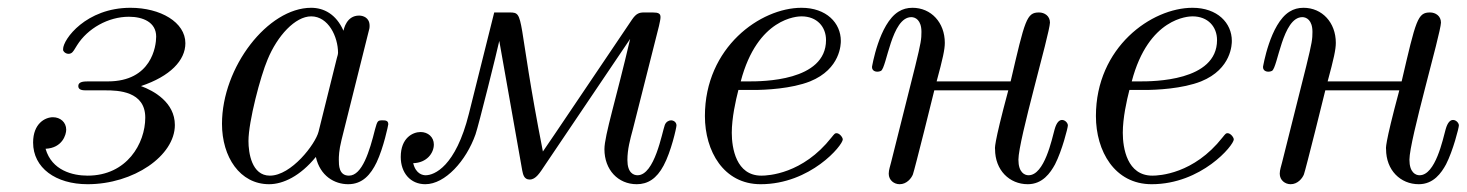

<svg xmlns="http://www.w3.org/2000/svg" viewBox="-20 -462 3766 493"><path d="M65 -96C65 -31 123 11 205 11C323 11 429 -62 429 -141C429 -199 375 -229 342 -241C417 -266 456 -307 456 -351C456 -405 392 -442 315 -442C201 -442 142 -361 142 -336C142 -334 142 -332 143 -331C147 -324 158 -321 165 -327C168 -330 171 -334 178 -346C205 -389 258 -419 311 -419C347 -419 381 -405 381 -368C381 -343 369 -253 257 -253H206C194 -253 181 -252 181 -241C181 -230 194 -230 202 -230H251C283 -230 353 -228 353 -160C353 -94 306 -11 205 -11C167 -11 113 -24 97 -80C140 -82 150 -116 150 -129C150 -148 135 -161 116 -161C96 -161 65 -145 65 -96Z M550 -144C550 -59 596 11 671 11C707 11 751 -10 791 -59C802 -10 839 11 874 11C911 11 932 -14 947 -45C965 -83 977 -141 977 -143C977 -153 969 -153 962 -153C950 -153 949 -152 943 -130C929 -74 910 -11 876 -11C850 -11 850 -38 850 -52C850 -59 850 -75 857 -103L925 -375C929 -389 929 -391 929 -396C929 -417 912 -422 902 -422C870 -422 863 -388 862 -383C843 -426 811 -442 779 -442C668 -442 550 -290 550 -144ZM618 -100C618 -150 649 -267 667 -309C692 -370 738 -420 779 -420C823 -420 848 -368 848 -326C848 -324 847 -319 845 -313L798 -124C790 -92 728 -11 673 -11C626 -11 618 -70 618 -100Z M1009 -59C1009 -18 1034 11 1072 11C1123 11 1177 -49 1201 -117C1209 -140 1257 -333 1262 -357L1321 -24C1323 -15 1325 -1 1340 -1C1356 -1 1366 -18 1380 -39L1598 -362C1563 -211 1532 -114 1532 -79C1532 -26 1567 11 1615 11C1643 11 1666 -3 1684 -37C1703 -72 1717 -134 1717 -140C1717 -148 1710 -153 1703 -153C1697 -153 1690 -149 1687 -141C1680 -122 1661 -12 1617 -12C1607 -12 1591 -18 1591 -51C1591 -79 1598 -104 1605 -130L1672 -395C1674 -405 1676 -412 1676 -418C1676 -427 1671 -430 1656 -430H1634C1622 -430 1614 -428 1603 -412L1404 -117L1374 -73C1306 -419 1329 -430 1289 -430H1249L1184 -170C1150 -34 1095 -12 1073 -12C1067 -12 1048 -14 1041 -43C1076 -44 1094 -69 1094 -91C1094 -110 1079 -123 1060 -123C1040 -123 1009 -108 1009 -59Z M1790 -164C1790 -74 1838 11 1933 11C2061 11 2144 -89 2144 -104C2144 -109 2136 -120 2128 -120C2124 -120 2123 -119 2115 -109C2041 -15 1952 -11 1935 -11C1870 -11 1859 -82 1859 -121C1859 -159 1869 -204 1876 -231H1915C1945 -231 2012 -234 2060 -253C2139 -285 2139 -350 2139 -357C2139 -403 2102 -442 2038 -442C1933 -442 1790 -341 1790 -164ZM1882 -253C1925 -417 2028 -420 2038 -420C2078 -420 2101 -393 2101 -359C2101 -253 1936 -253 1903 -253Z M2219 -290C2219 -277 2234 -276 2242 -280C2257 -288 2269 -418 2320 -418C2330 -418 2346 -411 2346 -380C2346 -362 2345 -353 2330 -292L2268 -45C2266 -36 2262 -26 2262 -16C2262 1 2276 11 2290 11C2308 11 2320 -4 2324 -14C2328 -24 2379 -229 2379 -230H2569C2530 -85 2535 -81 2535 -79C2535 -25 2572 11 2619 11C2657 11 2677 -18 2689 -40C2707 -75 2722 -134 2722 -140C2722 -146 2715 -154 2707 -154C2700 -154 2693 -148 2688 -130C2681 -105 2662 -12 2621 -12C2611 -12 2595 -19 2595 -52C2595 -102 2675 -374 2676 -404C2676 -421 2662 -430 2648 -430C2616 -430 2612 -412 2575 -253H2385C2401 -312 2406 -335 2406 -352C2406 -404 2371 -442 2323 -442C2310 -442 2298 -439 2287 -432C2237 -401 2219 -290 2219 -290Z M2794 -164C2794 -74 2842 11 2937 11C3065 11 3148 -89 3148 -104C3148 -109 3140 -120 3132 -120C3128 -120 3127 -119 3119 -109C3045 -15 2956 -11 2939 -11C2874 -11 2863 -82 2863 -121C2863 -159 2873 -204 2880 -231H2919C2949 -231 3016 -234 3064 -253C3143 -285 3143 -350 3143 -357C3143 -403 3106 -442 3042 -442C2937 -442 2794 -341 2794 -164ZM2886 -253C2929 -417 3032 -420 3042 -420C3082 -420 3105 -393 3105 -359C3105 -253 2940 -253 2907 -253Z M3223 -290C3223 -277 3238 -276 3246 -280C3261 -288 3273 -418 3324 -418C3334 -418 3350 -411 3350 -380C3350 -362 3349 -353 3334 -292L3272 -45C3270 -36 3266 -26 3266 -16C3266 1 3280 11 3294 11C3312 11 3324 -4 3328 -14C3332 -24 3383 -229 3383 -230H3573C3534 -85 3539 -81 3539 -79C3539 -25 3576 11 3623 11C3661 11 3681 -18 3693 -40C3711 -75 3726 -134 3726 -140C3726 -146 3719 -154 3711 -154C3704 -154 3697 -148 3692 -130C3685 -105 3666 -12 3625 -12C3615 -12 3599 -19 3599 -52C3599 -102 3679 -374 3680 -404C3680 -421 3666 -430 3652 -430C3620 -430 3616 -412 3579 -253H3389C3405 -312 3410 -335 3410 -352C3410 -404 3375 -442 3327 -442C3314 -442 3302 -439 3291 -432C3241 -401 3223 -290 3223 -290Z"/></svg>

Font: CMU Serif
Style: Italic
Weight: 500
Italic angle: -14.04°
Version: Version 0.7.0